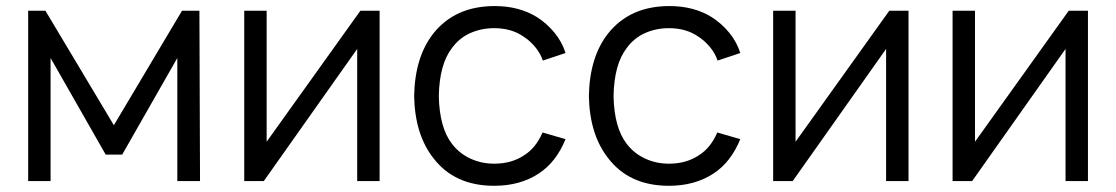

<svg xmlns="http://www.w3.org/2000/svg" viewBox="-20 -598 3685 634"><path d="M638.5 -562.5 640.5 0H565.5V-406.5L383.5 -87.5H329L147 -406.5V0H73V-562.5H130L356 -184.5L581 -562.5Z M1233.5 0H1159.5V-436.5L851 0H786.5V-562.5H860.5V-130L1170 -562.5H1233.5Z M1772.5 -398Q1764.5 -422 1747.2 -442.8Q1730 -463.5 1709 -477Q1669 -505 1612 -505Q1569.5 -505 1533 -488.8Q1496.5 -472.5 1472.5 -439.5Q1431 -386 1429 -281Q1431 -176.5 1472.5 -123Q1496.5 -91.5 1533 -74.5Q1569.5 -57.5 1612 -57.5Q1669.5 -57.5 1711 -85.5Q1749.5 -109.5 1771.5 -160.5L1847.5 -138.5Q1816.5 -62.5 1759 -25Q1697.5 15.5 1612 15.5Q1480.5 15.5 1411 -76Q1350 -153.5 1347.5 -281Q1350 -410 1411 -487.5Q1483 -578 1613.5 -578Q1694 -578 1753 -541.5Q1786 -520.5 1811 -490Q1836 -459.5 1847.5 -423Z M2349.5 -398Q2341.5 -422 2324.2 -442.8Q2307 -463.5 2286 -477Q2246 -505 2189 -505Q2146.5 -505 2110 -488.8Q2073.5 -472.5 2049.5 -439.5Q2008 -386 2006 -281Q2008 -176.5 2049.5 -123Q2073.5 -91.5 2110 -74.5Q2146.5 -57.5 2189 -57.5Q2246.5 -57.5 2288 -85.5Q2326.5 -109.5 2348.5 -160.5L2424.5 -138.5Q2393.5 -62.5 2336 -25Q2274.5 15.5 2189 15.5Q2057.5 15.5 1988 -76Q1927 -153.5 1924.5 -281Q1927 -410 1988 -487.5Q2060 -578 2190.5 -578Q2271 -578 2330 -541.5Q2363 -520.5 2388 -490Q2413 -459.5 2424.5 -423Z M2980 0H2906V-436.5L2597.5 0H2533V-562.5H2607V-130L2916.5 -562.5H2980Z M3572.5 0H3498.5V-436.5L3190 0H3125.5V-562.5H3199.5V-130L3509 -562.5H3572.5Z"/></svg>

Font: Russisch Sans
Style: Regular
Weight: 400
Designer: Michael Sharanda (font) & Cristiano Sobral (main changes)
Foundry: Michael Sharanda
Version: Version 2.00;October 25, 2020;FontCreator 13.0.0.2681 64-bit